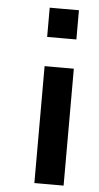

<svg xmlns="http://www.w3.org/2000/svg" viewBox="-54 -534 420 818"><g transform="rotate(5 156.0 -125.0)"><path d="M187.5 250H125V187.5V125V62.5V0V-62.5V-125V-187.5V-250H187.5H250V-187.5V-125V-62.5V0V62.5V125V187.5V250ZM187.5 -375H125V-437.5V-500H187.5H250V-437.5V-375Z"/></g></svg>

Font: PixelArmy
Style: Medium
Weight: 500
Version: Version 001.000